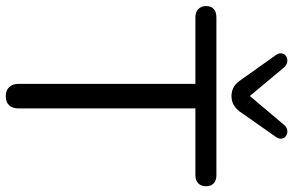

<svg xmlns="http://www.w3.org/2000/svg" viewBox="-194 -794 992 649"><g transform="rotate(90 301.5 -469.0)"><path d="M301 7Q282 7 271 -4.5Q260 -16 260 -36V-634H35Q17 -634 7 -644Q-3 -654 -3 -670Q-3 -687 7 -696Q17 -705 35 -705H568Q586 -705 596 -696Q606 -687 606 -670Q606 -653 596 -643.5Q586 -634 568 -634H343V-36Q343 -16 332.5 -4.5Q322 7 301 7ZM301 -756Q286 -756 273 -762.5Q260 -769 250 -783L162 -907Q155 -917 157 -926.5Q159 -936 167 -941Q175 -946 185.5 -944.5Q196 -943 205 -933L301 -818L398 -933Q406 -943 416.5 -944.5Q427 -946 435 -941Q443 -936 445 -926.5Q447 -917 440 -907L353 -783Q342 -769 329.5 -762.5Q317 -756 301 -756Z"/></g></svg>

Font: Nunito
Style: Regular
Weight: 400
Designer: Vernon Adams
Foundry: Vernon Adams
Version: Version 3.602